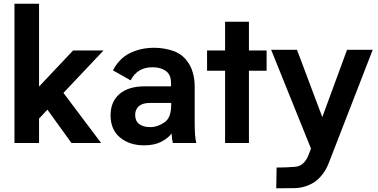

<svg xmlns="http://www.w3.org/2000/svg" viewBox="-20 -767 2030 1030"><path d="M189.5 0Q189.5 -33.2 189.5 -130.9Q200.2 -142.6 234.4 -178.7Q266.6 -133.8 363.3 0Q402.3 0 522.5 0Q471.7 -67.4 320.3 -268.6Q374 -326.2 535.2 -496.1Q494.1 -496.1 372.1 -496.1Q326.2 -447.3 189.5 -302.7Q189.5 -414.1 189.5 -747.1Q156.2 -747.1 57.6 -747.1Q57.6 -723.6 57.6 -653.3Q57.6 -490.2 57.6 0Q90.8 0 189.5 0Z M1033.2 0Q1029.3 -11.7 1026.4 -43.9Q1024.4 -75.2 1024.4 -112.3Q1024.4 -175.8 1024.4 -301.8Q1024.4 -343.8 1014.6 -376Q1005.9 -408.2 989.3 -431.6Q960 -475.6 911.1 -493.2Q861.3 -510.7 806.6 -510.7Q737.3 -510.7 679.7 -483.4Q621.1 -456.1 585.9 -389.6Q617.2 -372.1 680.7 -335.9Q698.2 -370.1 726.6 -387.7Q755.9 -406.2 798.8 -406.2Q841.8 -406.2 869.1 -386.7Q897.5 -367.2 897.5 -321.3Q897.5 -315.4 897.5 -303.7Q861.3 -303.7 752.9 -303.7Q670.9 -303.7 622.1 -263.7Q573.2 -222.7 573.2 -148.4Q573.2 -71.3 624 -29.3Q674.8 12.7 752.9 12.7Q806.6 12.7 843.8 -5.9Q880.9 -24.4 900.4 -50.8Q901.4 -34.2 903.3 -21.5Q905.3 -7.8 907.2 0Q949.2 0 1033.2 0ZM898.4 -205.1Q898.4 -132.8 860.4 -109.4Q823.2 -85 788.1 -85Q748 -85 726.6 -101.6Q705.1 -118.2 705.1 -150.4Q705.1 -179.7 724.6 -197.3Q745.1 -214.8 784.2 -214.8Q822.3 -214.8 898.4 -214.8Q898.4 -212.9 898.4 -205.1Z M1410.2 -496.1Q1386.7 -496.1 1315.4 -496.1Q1315.4 -534.2 1315.4 -650.4Q1283.2 -650.4 1187.5 -650.4Q1187.5 -611.3 1187.5 -496.1Q1163.1 -496.1 1090.8 -496.1Q1090.8 -492.2 1090.8 -482.4Q1090.8 -459 1090.8 -387.7Q1115.2 -387.7 1187.5 -387.7Q1187.5 -291 1187.5 0Q1218.8 0 1315.4 0Q1315.4 -96.7 1315.4 -387.7Q1338.9 -387.7 1410.2 -387.7Q1410.2 -415 1410.2 -496.1Z M1979.5 -500Q1901.4 -297.9 1744.1 106.4Q1728.5 146.5 1707 171.9Q1686.5 197.3 1662.1 212.9Q1616.2 240.2 1563.5 242.2Q1510.7 243.2 1461.9 243.2Q1462.9 206.1 1463.9 131.8Q1514.6 131.8 1561.5 127.9Q1608.4 125 1631.8 72.3Q1636.7 58.6 1648.4 30.3Q1577.1 -146.5 1434.6 -500Q1480.5 -500 1573.2 -500Q1618.2 -379.9 1709 -138.7Q1753.9 -259.8 1841.8 -500Q1887.7 -500 1979.5 -500Z"/></svg>

Font: BM-Biotif
Style: Bold
Weight: 400
Designer: Deni Anggara
Version: Version 1.000;PS 001.000;hotconv 1.0.88;makeotf.lib2.5.64776